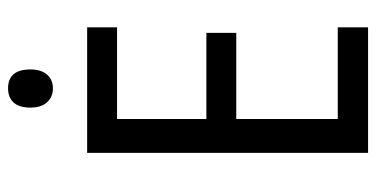

<svg xmlns="http://www.w3.org/2000/svg" viewBox="-254 -768 955 488"><g transform="rotate(-90 224.0 -523.5)"><path d="M399 -66H80V-780H399V-704H166V-477H385V-401H166V-143H399ZM244 -981Q292 -981 292 -924Q292 -897 279 -882Q266 -867 244 -867Q222 -867 208.5 -882Q195 -897 195 -924Q195 -953 208 -967Q221 -981 244 -981Z"/></g></svg>

Font: Noto Sans Malayalam UI Condensed
Style: Regular
Weight: 400
Width: 3
Designer: Jelle Bosma - Monotype Design Team
Foundry: Monotype Imaging Inc.
Version: Version 2.104; ttfautohint (v1.8.4.7-5d5b)